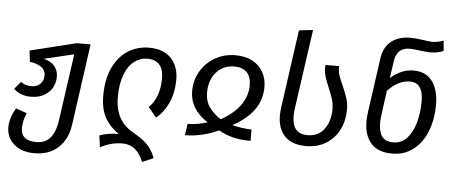

<svg xmlns="http://www.w3.org/2000/svg" viewBox="-58 -898 2993 1259"><g transform="rotate(5 1438.0 -268.5)"><path d="M510 -527 435 9Q421 106 361 161Q301 216 204 216Q119 216 69.5 172Q20 128 20 61Q20 29 31 -4.5Q42 -38 60 -66L132 -41Q122 -19 115.5 7.5Q109 34 109 58Q109 142 211 142Q271 142 303.5 102Q336 62 346 -8L409 -453L212 -406Q259 -396 283.5 -366.5Q308 -337 308 -298Q308 -233 264.5 -192Q221 -151 148 -151Q80 -151 36 -193L77 -242Q95 -231 109.5 -225.5Q124 -220 148 -220Q183 -220 205 -241.5Q227 -263 227 -297Q227 -335 195 -355Q163 -375 123 -378L115 -452L419 -527Z M775 102Q699 102 630 140L619 63Q673 42 745 42Q690 6 656 -51Q622 -108 622 -201Q622 -311 659.5 -387.5Q697 -464 758.5 -501.5Q820 -539 894 -539Q989 -539 1039.5 -486Q1090 -433 1090 -346Q1090 -261 1060 -194Q1030 -127 979 -86L926 -151Q996 -221 996 -346Q996 -406 968.5 -436Q941 -466 891 -466Q841 -466 802 -435.5Q763 -405 740.5 -345Q718 -285 718 -200Q718 -118 748.5 -63Q779 -8 841 26Q897 57 931 90Q965 123 987 180L913 212Q895 162 860.5 132Q826 102 775 102Z M1670 -348Q1670 -260 1620 -193.5Q1570 -127 1482 -81Q1511 -73 1547.5 -68Q1584 -63 1610 -63V12Q1541 12 1490.5 -1.5Q1440 -15 1399 -39Q1355 -17 1296 -2.5Q1237 12 1178 12L1189 -63Q1216 -63 1252.5 -69Q1289 -75 1319 -85Q1200 -161 1200 -280Q1200 -352 1235 -411.5Q1270 -471 1330 -505Q1390 -539 1463 -539Q1529 -539 1575.5 -514Q1622 -489 1646 -445.5Q1670 -402 1670 -348ZM1403 -112Q1573 -209 1573 -351Q1573 -406 1544.5 -435.5Q1516 -465 1461 -465Q1412 -465 1375 -440.5Q1338 -416 1318 -374Q1298 -332 1298 -282Q1298 -223 1326.5 -183Q1355 -143 1403 -112Z M1863 -738 1955 -748 1880 -220Q1877 -196 1877 -175Q1877 -58 1978 -58Q2049 -58 2088 -110Q2127 -162 2127 -243Q2127 -277 2118 -306Q2109 -335 2090 -380Q2073 -421 2064 -449.5Q2055 -478 2055 -509Q2055 -521 2056 -527H2146Q2144 -497 2152.5 -469.5Q2161 -442 2180 -402Q2201 -354 2211.5 -321Q2222 -288 2222 -246Q2222 -174 2192 -114.5Q2162 -55 2106 -20.5Q2050 14 1975 14Q1881 14 1834 -35.5Q1787 -85 1787 -173Q1787 -189 1791 -223Z M2801 -330Q2801 -236 2771 -157.5Q2741 -79 2682 -32.5Q2623 14 2541 14Q2449 14 2402.5 -38Q2356 -90 2356 -183Q2356 -209 2361 -246L2411 -602Q2422 -677 2470.5 -715Q2519 -753 2594 -753Q2635 -753 2685 -745Q2723 -739 2739 -739Q2773 -739 2814 -753L2820 -686Q2781 -669 2734 -669Q2708 -669 2664 -675Q2622 -681 2597 -681Q2513 -681 2500 -590L2484 -478Q2554 -541 2636 -541Q2717 -541 2759 -484Q2801 -427 2801 -330ZM2705 -344Q2705 -467 2618 -467Q2541 -467 2472 -393L2452 -248Q2446 -211 2446 -178Q2446 -121 2468.5 -90.5Q2491 -60 2543 -60Q2598 -60 2634.5 -101.5Q2671 -143 2688 -207.5Q2705 -272 2705 -344Z"/></g></svg>

Font: FiraGO
Style: Italic
Weight: 400
Italic angle: -8°
Designer: bBox Type GmbH
Foundry: bBox Type GmbH
Version: Version 1.001